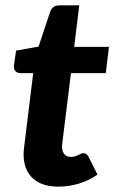

<svg xmlns="http://www.w3.org/2000/svg" viewBox="-20 -689 429 717"><path d="M198 8Q128 8 94.5 -31.5Q61 -71 70 -139L104 -416H56Q45 -416 38 -423Q31 -430 32 -444L40 -500L124 -515L168 -647Q177 -669 202 -669H276L257 -514H387L375 -416H245L212 -149Q210 -128 218.5 -115.5Q227 -103 245 -103Q256 -103 264.5 -106.5Q273 -110 279.5 -113.5Q286 -117 292 -117Q303 -117 310 -105L344 -37Q313 -15 275 -3.5Q237 8 198 8Z"/></svg>

Font: Aleo ExtraBold
Style: Italic
Weight: 800
Italic angle: -7°
Designer: Alessio Laiso
Foundry: Alessio Laiso
Version: Version 2.001;gftools[0.9.29]